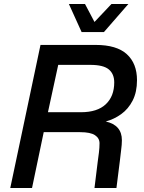

<svg xmlns="http://www.w3.org/2000/svg" viewBox="-20 -933 713 953"><path d="M31 0 181 -710H455Q559 -710 609.5 -664Q660 -618 660 -535Q660 -476 638.5 -434Q617 -392 581.5 -366.5Q546 -341 505 -330Q585 -312 585 -237Q585 -215 581 -186Q577 -157 575 -135L558 0H449L465 -130Q468 -151 471 -175.5Q474 -200 474 -222Q474 -247 451.5 -262Q429 -277 378 -277H197L139 0ZM218 -376H382Q463 -376 505 -415.5Q547 -455 547 -524Q547 -566 520 -588.5Q493 -611 428 -611H269ZM385 -774 322 -913H402L449 -824L533 -913H617L496 -774Z"/></svg>

Font: Geist Medium
Style: Italic
Weight: 500
Italic angle: -12°
Designer: Basement.studio, Andrés Briganti, Mateo Zaragoza
Foundry: Basement.studio, Vercel, Andrés Briganti, Guido Ferreyra, Mateo Zaragoza
Version: Version 1.500; ttfautohint (v1.8.4.7-5d5b)